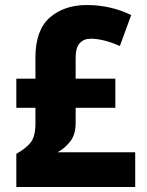

<svg xmlns="http://www.w3.org/2000/svg" viewBox="-20 -744 583 764"><path d="M326 -724Q374 -724 419 -713.5Q464 -703 502 -684L457 -561Q391 -590 341 -590Q314 -590 297.5 -572.5Q281 -555 281 -513V-431H439V-315H281V-254Q281 -208 259 -180.5Q237 -153 209 -138H518V0H45V-132Q83 -153 102 -177Q121 -201 121 -253V-315H45V-431H121V-515Q121 -624 178 -674Q235 -724 326 -724Z"/></svg>

Font: Noto Sans Devanagari SemiCondensed ExtraBold
Style: Regular
Weight: 800
Width: 4
Designer: Jelle Bosma - Monotype Design Team
Foundry: Monotype Imaging Inc.
Version: Version 2.004; ttfautohint (v1.8.4.7-5d5b)